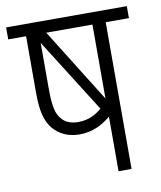

<svg xmlns="http://www.w3.org/2000/svg" viewBox="-74 -682 620 741"><g transform="rotate(-10 236.5 -311.0)"><path d="M473 -622H0V-575H70V-356C70 -278 81 -241 106 -210C129 -184 162 -166 208 -166C262 -166 301 -189 331 -214V0H382V-575H473ZM330 -575V-285L149 -575ZM147 -240C129 -260 121 -288 121 -363V-540L304 -250C279 -229 251 -214 211 -214C183 -214 161 -223 147 -240Z"/></g></svg>

Font: Noto Sans Devanagari Condensed Light
Style: Regular
Weight: 300
Width: 3
Designer: Jelle Bosma - Monotype Design Team
Foundry: Monotype Imaging Inc.
Version: Version 2.004